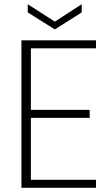

<svg xmlns="http://www.w3.org/2000/svg" viewBox="-20 -894 531 914"><path d="M127 -664V-371H407V-333H127V-38H437V0H82V-702H437V-664ZM369 -835 241 -754 112 -835V-874L241 -791L369 -874Z"/></svg>

Font: Fz Poppins ExtLt
Style: Regular
Weight: 200
Designer: Ninad Kale (Devanagari), Jonny Pinhorn (Latin)
Foundry: Indian Type Foundry
Version: Vit hóa bi Vntype.Com & FontZin.Com